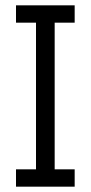

<svg xmlns="http://www.w3.org/2000/svg" viewBox="-20 -700 340 720"><path d="M115 -660H185V-20H115ZM40 -65H260V0H40ZM40 -680H260V-615H40Z"/></svg>

Font: Teachers[wght]
Style: Regular
Weight: 400
Designer: Alfredo Marco Pradil & Chank Diesel
Version: Version 1.000;Glyphs 3.1.2 (3151)